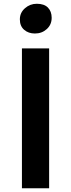

<svg xmlns="http://www.w3.org/2000/svg" viewBox="-20 -1000 378 1020"><path d="M96.5 0V-743H241V0ZM165.5 -822Q131 -822 108.2 -841.8Q85.5 -861.5 85.5 -897Q85.5 -932.5 112.5 -956.2Q139.5 -980 175.5 -980Q214.5 -980 234.5 -959.8Q254.5 -939.5 254.5 -905.5Q254.5 -869 228.5 -845.5Q202.5 -822 165.5 -822Z"/></svg>

Font: Merriweather Sans SemiBold
Style: Regular
Weight: 600
Designer: Eben Sorkin
Foundry: Eben Sorkin
Version: Version 2.001